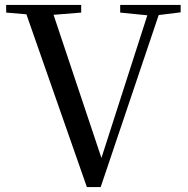

<svg xmlns="http://www.w3.org/2000/svg" viewBox="-20 -752 760 778"><path d="M467 -701 577 -690 391 -112 197 -692 309 -701V-732H5V-701L87 -694L332 6H388L623 -691L712 -702V-732H467Z"/></svg>

Font: Noto Serif HK Medium
Style: Regular
Weight: 500
Designer: Ryoko NISHIZUKA 西塚涼子 (kana & ideographs); Frank Grießhammer (Latin, Greek & Cyrillic); Wenlong ZHANG 张文龙 (bopomofo); San
Foundry: Adobe
Version: Version 2.001;hotconv 1.1.0;makeotfexe 2.6.0